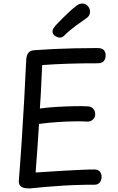

<svg xmlns="http://www.w3.org/2000/svg" viewBox="-20 -1048 668 1083"><path d="M147 15Q136 15 121.5 13Q107 11 96.5 2Q86 -7 86 -27Q95 -139 102.5 -254.5Q110 -370 116.5 -485.5Q123 -601 128 -713Q130 -737 140.5 -750.5Q151 -764 177 -765Q229 -769 284 -771.5Q339 -774 400 -775.5Q461 -777 530 -777Q555 -777 565.5 -765.5Q576 -754 576 -736Q576 -716 565.5 -703.5Q555 -691 530 -691Q482 -691 440.5 -690.5Q399 -690 361.5 -688.5Q324 -687 289 -685.5Q254 -684 218 -681Q216 -642 214 -600Q212 -558 210 -516.5Q208 -475 205 -436Q249 -442 299.5 -445Q350 -448 397 -449Q444 -450 475 -448Q492 -448 504 -436.5Q516 -425 517 -406Q518 -386 504.5 -374Q491 -362 475 -362Q450 -364 404.5 -363.5Q359 -363 305.5 -359.5Q252 -356 200 -349Q196 -281 191 -211.5Q186 -142 181 -75Q216 -77 258.5 -80Q301 -83 347 -85.5Q393 -88 436 -90Q479 -92 513 -92Q533 -92 543 -80Q553 -68 553 -51Q553 -32 543 -19Q533 -6 513 -6Q493 -6 472.5 -6Q452 -6 432 -5Q385 -4 337 -1Q289 2 241.5 6Q194 10 147 15ZM318 -836Q304 -836 290 -846Q276 -856 276 -870Q276 -880 282 -889Q288 -898 295 -906Q313 -925 334.5 -946.5Q356 -968 377 -987Q398 -1006 412 -1016Q421 -1023 429.5 -1025.5Q438 -1028 445 -1028Q457 -1028 467 -1021Q477 -1014 482.5 -1004Q488 -994 488 -982Q488 -959 467 -945Q446 -931 408.5 -903.5Q371 -876 342 -847Q331 -836 318 -836Z"/></svg>

Font: Playpen Sans Arabic
Style: Regular
Weight: 400
Designer: Azza Alameddine, Laura Meseguer, Veronika Burian, José Scaglione
Foundry: TypeTogether
Version: Version 2.000